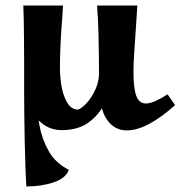

<svg xmlns="http://www.w3.org/2000/svg" viewBox="-20 -454 681 692"><path d="M207 -434Q206 -410 203 -372Q200 -334 198 -291Q196 -248 196 -209Q196 -174 202.5 -139.5Q209 -105 223.5 -82Q238 -59 262 -59Q278 -66 295 -85.5Q312 -105 324.5 -133Q337 -161 337 -191L385 -169Q379 -125 358 -82.5Q337 -40 299 -12.5Q261 15 203 15Q161 15 130 -10.5Q99 -36 83 -74.5Q67 -113 67 -151Q67 -189 67 -231.5Q67 -274 66.5 -314Q66 -354 65.5 -386Q65 -418 64 -434ZM117 -182Q114 -149 113.5 -101Q113 -53 122 -3Q131 47 155.5 90.5Q180 134 228 158Q218 188 174 203Q130 218 75 218Q73 188 71.5 144Q70 100 69 51Q68 2 67.5 -44.5Q67 -91 67 -127.5Q67 -164 67 -182ZM475 -434Q473 -396 469.5 -349Q466 -302 463.5 -260.5Q461 -219 461 -195Q461 -137 471 -109Q481 -81 506 -81Q520 -81 539.5 -89.5Q559 -98 584 -114L611 -75Q509 16 437 16Q391 16 364 -25Q337 -66 337 -151Q337 -205 336.5 -246.5Q336 -288 335 -331.5Q334 -375 330 -434Z"/></svg>

Font: Ruwudu
Style: Bold
Weight: 700
Designer: Becca Hirsbrunner Spalinger
Foundry: SIL International
Version: Version 3.000